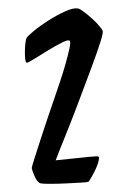

<svg xmlns="http://www.w3.org/2000/svg" viewBox="-20 -747 289 463"><path d="M114.3 -360.4Q172.9 -366.2 194.3 -368.7Q215.8 -371.1 217.8 -369.1Q219.7 -367.2 217.8 -358.9Q215.8 -350.6 211.4 -340.8Q207 -331.1 201.7 -321.8Q196.3 -312.5 193.4 -308.6Q191.4 -307.6 175.3 -306.6Q159.2 -305.7 139.2 -304.7Q119.1 -303.7 101.1 -303.7Q83 -303.7 79.1 -304.7Q71.3 -305.7 64.9 -318.8Q58.6 -332 56.6 -341.8Q56.6 -344.7 63.5 -366.2Q70.3 -387.7 79.1 -414.6Q87.9 -441.4 96.2 -466.3Q104.5 -491.2 107.4 -499Q116.2 -524.4 124.5 -549.3Q132.8 -574.2 138.7 -595.2Q144.5 -616.2 147.5 -630.4Q150.4 -644.5 148.4 -648.4Q145.5 -652.3 129.9 -644.5Q114.3 -636.7 96.7 -626Q79.1 -615.2 63.5 -605.5Q47.9 -595.7 44.9 -595.7Q42 -595.7 41 -603Q40 -610.4 40 -620.6Q40 -630.9 41 -640.6Q42 -650.4 43.9 -655.3Q45.9 -659.2 61 -671.9Q76.2 -684.6 96.2 -697.3Q116.2 -710 136.2 -719.2Q156.2 -728.5 168 -726.6Q172.9 -725.6 182.6 -718.3Q192.4 -710.9 202.1 -702.1Q211.9 -693.4 219.2 -684.6Q226.6 -675.8 227.5 -672.9Q229.5 -668.9 221.7 -644.5Q213.9 -620.1 201.2 -585.9Q188.5 -551.8 173.8 -512.7Q159.2 -473.6 146 -440.4Q132.8 -407.2 123.5 -384.3Q114.3 -361.3 114.3 -360.4Z"/></svg>

Font: Jolly Lodger
Style: Regular
Weight: 400
Designer: Stuart Sandler
Foundry: Font Diner, Inc
Version: Version 1.000